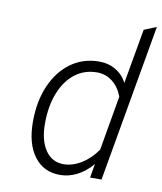

<svg xmlns="http://www.w3.org/2000/svg" viewBox="-83 -789 731 867"><g transform="rotate(10 283.0 -355.0)"><path d="M250 12Q175 12 132 -45.5Q89 -103 89 -203.5Q89 -298 120.5 -370Q152 -442 208 -482.5Q264 -523 338 -523Q380 -523 414.2 -502.5Q448.5 -482 465 -447L509.5 -699L566 -722L439.5 0H387L398 -63.5Q365.5 -26 328 -7Q290.5 12 250 12ZM257.5 -38.5Q299 -38.5 339.5 -63.5Q380 -88.5 410 -132L453.5 -382.5Q438 -424.5 407 -448.8Q376 -473 336.5 -473Q278.5 -473 235.2 -439.5Q192 -406 168 -345.5Q144 -285 144 -204.5Q144 -128 174.5 -83.2Q205 -38.5 257.5 -38.5Z"/></g></svg>

Font: Overpass ExtraLight
Style: Italic
Weight: 250
Italic angle: -10°
Designer: Delve Withrington, Dave Bailey, Thomas Jockin
Foundry: Delve Fonts LLC
Version: Version 4.000